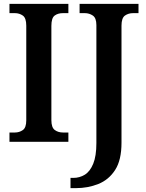

<svg xmlns="http://www.w3.org/2000/svg" viewBox="-20 -734 758 994"><path d="M29 0V-48H57Q80 -48 98 -60.5Q116 -73 116 -111V-601Q116 -641 98 -653.5Q80 -666 57 -666H29V-714H334V-666H306Q280 -666 263 -653.5Q246 -641 246 -600V-112Q246 -74 263.5 -61Q281 -48 306 -48H334V0ZM345 240V187H359Q392 187 419 170.5Q446 154 462.5 114Q479 74 479 6V-604Q479 -641 460.5 -653.5Q442 -666 419 -666H392V-714H697V-666H669Q645 -666 627 -653.5Q609 -641 609 -601V5Q609 95 576 146Q543 197 489 218.5Q435 240 373 240Z"/></svg>

Font: Noto Serif Sinhala SemiCondensed SemiBold
Style: Regular
Weight: 600
Width: 4
Designer: Jelle Bosma - Monotype Design Team
Foundry: Monotype Imaging Inc.
Version: Version 2.007; ttfautohint (v1.8.4.7-5d5b)